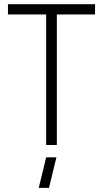

<svg xmlns="http://www.w3.org/2000/svg" viewBox="-20 -704 501 932"><path d="M168 208 204.1 59.6H253.9L217.8 208ZM18.6 -633.8V-683.6H441.4V-633.8H255.9V0H204.1V-633.8Z"/></svg>

Font: Post No Bills Jaffna
Style: Regular
Weight: 400
Designer: Kosala Senevirathne, Siva Puranthara, Lasantha Premarathna, Tharique Azeez
Foundry: Mooniak
Version: Version 1.220 ; ttfautohint (v1.6)